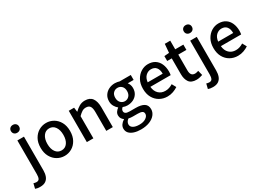

<svg xmlns="http://www.w3.org/2000/svg" viewBox="-71 -1735 3988 2925"><g transform="rotate(-30 1923.5 -272.0)"><path d="M37 236Q9 236 -12 232Q-33 228 -48 222L-27 136Q-16 139 -3 142Q10 145 23 145Q61 145 74 118Q87 91 87 43V-551H203V41Q203 98 187 142Q171 186 134.5 211Q98 236 37 236ZM144 -653Q113 -653 93 -672Q73 -691 73 -723Q73 -753 93 -772Q113 -791 144 -791Q176 -791 196 -772Q216 -753 216 -723Q216 -691 196 -672Q176 -653 144 -653Z M597 14Q528 14 469 -20Q410 -54 373.5 -119Q337 -184 337 -275Q337 -367 373.5 -431.5Q410 -496 469 -530Q528 -564 597 -564Q665 -564 724 -530Q783 -496 819 -431.5Q855 -367 855 -275Q855 -184 819 -119Q783 -54 724 -20Q665 14 597 14ZM597 -82Q662 -82 699.5 -134.5Q737 -187 737 -275Q737 -362 699.5 -415.5Q662 -469 597 -469Q532 -469 494 -415.5Q456 -362 456 -275Q456 -187 494 -134.5Q532 -82 597 -82Z M991 0V-551H1085L1095 -474H1097Q1135 -512 1179 -538Q1223 -564 1279 -564Q1367 -564 1407.5 -507.5Q1448 -451 1448 -346V0H1333V-332Q1333 -403 1311 -433.5Q1289 -464 1240 -464Q1202 -464 1172.5 -445.5Q1143 -427 1106 -390V0Z M1804 247Q1738 247 1686 230.5Q1634 214 1604.5 182Q1575 150 1575 102Q1575 67 1596 36Q1617 5 1655 -18V-22Q1634 -36 1619.5 -58.5Q1605 -81 1605 -114Q1605 -147 1624 -173.5Q1643 -200 1667 -216V-220Q1639 -242 1616.5 -280Q1594 -318 1594 -367Q1594 -429 1623.5 -473Q1653 -517 1701.5 -540.5Q1750 -564 1807 -564Q1830 -564 1850.5 -560Q1871 -556 1887 -551H2082V-464H1978Q1993 -447 2003 -421Q2013 -395 2013 -364Q2013 -304 1985.5 -261.5Q1958 -219 1911.5 -196.5Q1865 -174 1807 -174Q1768 -174 1730 -190Q1717 -179 1708.5 -166Q1700 -153 1700 -133Q1700 -109 1720 -94Q1740 -79 1792 -79H1894Q1991 -79 2041 -47.5Q2091 -16 2091 54Q2091 107 2056 151Q2021 195 1956.5 221Q1892 247 1804 247ZM1807 -249Q1850 -249 1880.5 -280.5Q1911 -312 1911 -367Q1911 -422 1881 -452.5Q1851 -483 1807 -483Q1764 -483 1733.5 -453Q1703 -423 1703 -367Q1703 -312 1733.5 -280.5Q1764 -249 1807 -249ZM1820 171Q1892 171 1935.5 141Q1979 111 1979 73Q1979 38 1953 25.5Q1927 13 1877 13H1794Q1775 13 1756 11Q1737 9 1720 5Q1695 23 1684.5 43.5Q1674 64 1674 85Q1674 125 1713 148Q1752 171 1820 171Z M2406 14Q2331 14 2270 -20.5Q2209 -55 2173 -119.5Q2137 -184 2137 -275Q2137 -365 2173 -429.5Q2209 -494 2266.5 -529Q2324 -564 2388 -564Q2461 -564 2511 -531.5Q2561 -499 2587 -440.5Q2613 -382 2613 -304Q2613 -287 2611 -271.5Q2609 -256 2607 -245H2250Q2257 -166 2303 -121.5Q2349 -77 2420 -77Q2457 -77 2489 -88Q2521 -99 2551 -118L2591 -45Q2554 -20 2506.5 -3Q2459 14 2406 14ZM2249 -325H2513Q2513 -396 2481.5 -434.5Q2450 -473 2390 -473Q2338 -473 2297.5 -435Q2257 -397 2249 -325Z M2916 14Q2824 14 2786.5 -39.5Q2749 -93 2749 -180V-458H2669V-544L2755 -551L2768 -703H2864V-551H3007V-458H2864V-179Q2864 -130 2883 -104.5Q2902 -79 2945 -79Q2959 -79 2975 -83.5Q2991 -88 3003 -92L3024 -7Q3002 0 2974 7Q2946 14 2916 14Z M3077 236Q3049 236 3028 232Q3007 228 2992 222L3013 136Q3024 139 3037 142Q3050 145 3063 145Q3101 145 3114 118Q3127 91 3127 43V-551H3243V41Q3243 98 3227 142Q3211 186 3174.5 211Q3138 236 3077 236ZM3184 -653Q3153 -653 3133 -672Q3113 -691 3113 -723Q3113 -753 3133 -772Q3153 -791 3184 -791Q3216 -791 3236 -772Q3256 -753 3256 -723Q3256 -691 3236 -672Q3216 -653 3184 -653Z M3646 14Q3571 14 3510 -20.5Q3449 -55 3413 -119.5Q3377 -184 3377 -275Q3377 -365 3413 -429.5Q3449 -494 3506.5 -529Q3564 -564 3628 -564Q3701 -564 3751 -531.5Q3801 -499 3827 -440.5Q3853 -382 3853 -304Q3853 -287 3851 -271.5Q3849 -256 3847 -245H3490Q3497 -166 3543 -121.5Q3589 -77 3660 -77Q3697 -77 3729 -88Q3761 -99 3791 -118L3831 -45Q3794 -20 3746.5 -3Q3699 14 3646 14ZM3489 -325H3753Q3753 -396 3721.5 -434.5Q3690 -473 3630 -473Q3578 -473 3537.5 -435Q3497 -397 3489 -325Z"/></g></svg>

Font: Source Han Sans SC Medium
Style: Regular
Weight: 500
Designer: Ryoko NISHIZUKA 西塚涼子 (kana, bopomofo & ideographs); Paul D. Hunt (Latin, Greek & Cyrillic); Sandoll Communications 산돌커뮤니
Foundry: Adobe
Version: Version 2.004;hotconv 1.0.118;makeotfexe 2.5.65603